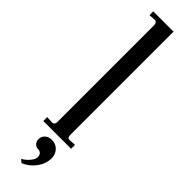

<svg xmlns="http://www.w3.org/2000/svg" viewBox="-325 -711 904 904"><g transform="rotate(45 127.5 -259.0)"><path d="M35 0V-26L72 -24Q85 -27 85 -43V-687Q85 -704 73 -708L36 -706V-731H171V-43Q171 -24 184 -24L220 -26V0ZM103 213 87 200Q107 189 122 171Q137 153 137 140Q137 111 109 111Q97 111 88 100.5Q79 90 79 77Q79 59 92 46.5Q105 34 127 34Q153 34 170 52Q187 70 187 96Q187 133 163.5 165Q140 197 103 213Z"/></g></svg>

Font: UnnaRegular
Style: Regular
Weight: 400
Designer: Jorge de Buen Unna
Foundry: Omnibus-Type
Version: Version 2.008;hotconv 1.0.109;makeotfexe 2.5.65596